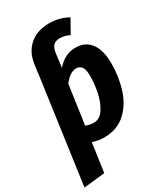

<svg xmlns="http://www.w3.org/2000/svg" viewBox="-251 -856 1017 1176"><g transform="rotate(-30 258.0 -268.0)"><path d="M508 -356Q508 -259 481 -174.5Q454 -90 394.5 -36.5Q335 17 245 17Q202 17 163 3L134 206L-15 222L90 -530H89L98 -591Q109 -666 161.5 -712Q214 -758 301 -758Q371 -758 432 -724L379 -629Q345 -646 309 -646Q280 -646 264.5 -630Q249 -614 244 -578L232 -482Q288 -548 364 -548Q434 -548 471 -498Q508 -448 508 -356ZM357 -353Q357 -399 343.5 -417.5Q330 -436 305 -436Q260 -436 217 -378L178 -104Q208 -93 234 -93Q276 -93 303.5 -134.5Q331 -176 344 -236Q357 -296 357 -353Z"/></g></svg>

Font: Fira Sans Condensed
Style: Bold Italic
Weight: 700
Width: 3
Italic angle: -8°
Designer: Carrois Corporate & Edenspiekermann AG
Foundry: Carrois Corporate GbR & Edenspiekermann AG
Version: Version 4.203